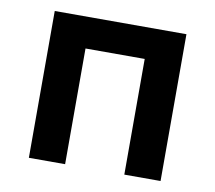

<svg xmlns="http://www.w3.org/2000/svg" viewBox="-61 -556 702 626"><g transform="rotate(10 290.0 -243.0)"><path d="M72 0V-486H508V0H388V-383H192V0Z"/></g></svg>

Font: Cantarell
Style: Bold
Weight: 700
Designer: Dave Crossland, Nikolaus Waxweiler, Florian Fecher, Jacques Le Bailly, Eben Sorkin, Alexei Vanyashin, Alexios Zavras, Em
Version: Version 0.303